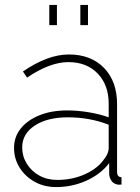

<svg xmlns="http://www.w3.org/2000/svg" viewBox="-20 -749 570 779"><path d="M37 -149Q37 -194 64.5 -228Q92 -262 140.5 -281.5Q189 -301 253 -301Q295 -301 340 -293.5Q385 -286 421 -273V-328Q421 -404 376.5 -450.5Q332 -497 257 -497Q219 -497 176 -480.5Q133 -464 90 -434L73 -459Q174 -528 259 -528Q349 -528 402 -473.5Q455 -419 455 -326V-52Q455 -30 473 -30V0Q458 1 454 -1Q440 -4 432 -16Q424 -28 423 -42V-87Q387 -41 329.5 -15.5Q272 10 208 10Q159 10 120.5 -11.5Q82 -33 59.5 -69Q37 -105 37 -149ZM403 -104Q421 -127 421 -148V-243Q344 -273 255 -273Q172 -273 121 -239.5Q70 -206 70 -151Q70 -115 88.5 -85Q107 -55 139 -37Q171 -19 212 -19Q274 -19 325.5 -42.5Q377 -66 403 -104ZM180 -647V-729H211V-647ZM306 -647V-729H337V-647Z"/></svg>

Font: Raleway ExtraLight
Style: Regular
Weight: 200
Designer: Matt McInerney, Pablo Impallari, Rodrigo Fuenzalida
Foundry: Matt McInerney, Pablo Impallari, Rodrigo Fuenzalida
Version: Version 4.026